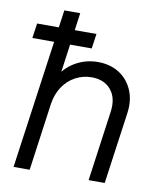

<svg xmlns="http://www.w3.org/2000/svg" viewBox="-85 -824 743 892"><g transform="rotate(10 287.0 -378.5)"><path d="M22 -605 32 -675H312L302 -605ZM40 0 146 -757H221L176 -432L159 -438Q185 -490 234.5 -519Q284 -548 342 -548Q400 -548 442.5 -521Q485 -494 505.5 -446Q526 -398 517 -336L470 0H394L440 -331Q449 -396 417 -434.5Q385 -473 326 -473Q285 -473 249.5 -454Q214 -435 190.5 -400Q167 -365 160 -317L116 0Z"/></g></svg>

Font: Kosmopol Plus Jakarta Sans Italic It
Style: Regular
Weight: 400
Italic angle: -8.04999°
Designer: Gumpita Rahayu
Foundry: Tokotype
Version: Version 2.006